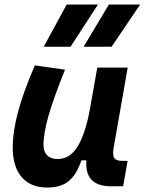

<svg xmlns="http://www.w3.org/2000/svg" viewBox="-20 -815 637 845"><path d="M187 10.3Q114.7 10.3 75.4 -35.6Q36.1 -81.5 36.1 -164.6Q36.1 -235.8 59.1 -321.8Q82 -407.7 133.3 -527.3L266.1 -508.3Q216.8 -386.2 194.1 -307.6Q171.4 -229 171.4 -176.8Q171.4 -147.5 187.5 -131.3Q203.6 -115.2 233.4 -115.2Q287.6 -115.2 321 -169.4Q354.5 -223.6 374 -325.7L369.1 -109.4H336.9L356 -160.6Q340.3 -107.9 321.8 -69.6Q303.2 -31.2 272 -10.5Q240.7 10.3 187 10.3ZM468.8 4.9Q427.2 4.9 401.6 -9.3Q376 -23.4 366 -51.5Q356 -79.6 361.3 -122.1L357.9 -234.9L408.2 -517.6H542L480.5 -166.5Q474.6 -132.3 482.9 -119.6Q491.2 -106.9 518.1 -106.9H541.5L522 4.9ZM348.1 -609.4 459 -794.9H596.7L471.2 -609.4ZM172.4 -609.4 273.4 -794.9H411.1L290.5 -609.4Z"/></svg>

Font: Cascadia Code PL
Style: Italic
Weight: 400
Italic angle: -10°
Monospace: yes
Designer: Aaron Bell
Foundry: Saja Typeworks
Version: Version 2404.023